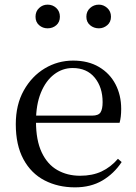

<svg xmlns="http://www.w3.org/2000/svg" viewBox="-20 -792 587 827"><path d="M303 15Q230 15 172 -15Q114 -45 81 -106Q48 -167 48 -257Q48 -341 82.5 -402.5Q117 -464 173 -497.5Q229 -531 295 -531Q360 -531 406.5 -503.5Q453 -476 477.5 -429Q502 -382 502 -323Q502 -287 495 -263H87V-294H377Q404 -294 413 -308Q422 -322 422 -352Q422 -416 388 -457.5Q354 -499 293 -499Q249 -499 213 -471.5Q177 -444 156 -392.5Q135 -341 135 -269Q135 -188 159.5 -136Q184 -84 227 -59.5Q270 -35 325 -35Q378 -35 417.5 -53.5Q457 -72 488 -108L504 -94Q471 -44 421 -14.5Q371 15 303 15ZM185 -670Q164 -670 148.5 -683.5Q133 -697 133 -720Q133 -743 148.5 -757.5Q164 -772 185 -772Q207 -772 222.5 -757.5Q238 -743 238 -720Q238 -697 222.5 -683.5Q207 -670 185 -670ZM406 -670Q384 -670 368 -683.5Q352 -697 352 -720Q352 -743 368 -757.5Q384 -772 406 -772Q426 -772 442 -757.5Q458 -743 458 -720Q458 -697 442 -683.5Q426 -670 406 -670Z"/></svg>

Font: Noto Serif SC ExtraLight
Style: Regular
Weight: 400
Version: Version 2.002-H1;hotconv 1.1.0;makeotfexe 2.6.0